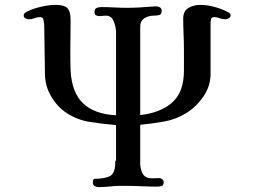

<svg xmlns="http://www.w3.org/2000/svg" viewBox="-20 -761 1040 786"><path d="M924 -697Q924 -690 916 -686Q908 -682 903 -682Q890 -682 879 -686.5Q868 -691 857 -691Q846 -691 844 -683Q842 -675 842 -667V-459Q842 -409 813.5 -367Q785 -325 744 -299Q701 -272 652 -263.5Q603 -255 554 -250V-98Q553 -73 563 -52Q573 -31 603 -31Q610 -31 617 -31.5Q624 -32 631 -32Q638 -32 644 -27.5Q650 -23 650 -15Q650 -2 642 0.5Q634 3 624 3Q593 3 562.5 1.5Q532 0 502 0Q485 0 468 0Q451 0 434 2Q422 3 410 4Q398 5 386 5Q376 5 368 1Q360 -3 360 -14Q360 -19 361 -22.5Q362 -26 366 -29Q410 -29 431.5 -41Q453 -53 452 -103H455V-249Q405 -253 350 -261.5Q295 -270 252 -299Q213 -325 188.5 -368Q164 -411 164 -459L161 -659Q160 -669 158 -680Q156 -691 143 -691Q133 -691 121.5 -686.5Q110 -682 98 -682Q92 -682 84.5 -686Q77 -690 77 -697Q77 -703 79.5 -705.5Q82 -708 86 -711Q109 -724 144.5 -732.5Q180 -741 207 -741Q243 -741 256 -727.5Q269 -714 269 -679Q269 -649 268.5 -619.5Q268 -590 268 -560Q268 -538 268 -516Q268 -494 269 -472Q274 -382 320 -338Q366 -294 455 -289V-633Q454 -653 445 -675Q436 -697 413 -697Q406 -697 399.5 -696Q393 -695 387 -695Q379 -695 373 -698.5Q367 -702 367 -711Q367 -725 375.5 -728.5Q384 -732 396 -732Q422 -732 448 -730.5Q474 -729 500 -729Q526 -729 551 -730.5Q576 -732 601 -734Q606 -734 610.5 -734.5Q615 -735 620 -735Q628 -735 635 -730.5Q642 -726 642 -717Q642 -702 632 -699.5Q622 -697 610 -697Q587 -697 570 -685.5Q553 -674 554 -648V-290Q637 -299 685 -341.5Q733 -384 733 -472V-556Q733 -588 731.5 -620.5Q730 -653 730 -685Q730 -716 751.5 -728.5Q773 -741 801 -741Q828 -741 859 -732.5Q890 -724 914 -711Q919 -708 921.5 -705.5Q924 -703 924 -697Z"/></svg>

Font: Kaisei Decol Medium
Style: Regular
Weight: 500
Designer: Font-Kai, 金井和夫
Foundry: KAZUO KANAI
Version: Version 5.003